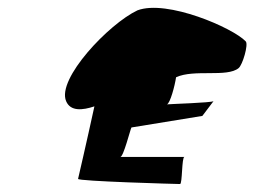

<svg xmlns="http://www.w3.org/2000/svg" viewBox="-20 -704 639 482"><path d="M146 -450C157 -424 187 -427 217 -437C197 -345 176 -255 176 -255C173 -249 425 -242 432 -242C438 -242 436 -310 443 -310H282C290 -310 307 -379 310 -384L488 -413L516 -450C509 -446 409 -443 399 -442C407 -444 419 -489 422 -510C467 -531 550 -509 579 -533C589 -541 604 -592 597 -600C565 -634 399 -706 325 -678C253 -644 122 -506 146 -450ZM516 -451V-449Z"/></svg>

Font: Ampere
Style: SCSuExtIta
Weight: 400
Version: Version 1